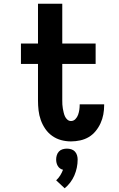

<svg xmlns="http://www.w3.org/2000/svg" viewBox="-20 -755 640 1036"><path d="M363 8Q336 8 310 1Q284 -6 262 -21.5Q240 -37 224.5 -59.5Q209 -82 200 -107.5Q191 -133 188 -159.5Q185 -186 185 -213V-410H93V-520H185V-735H316V-520H496V-410H316V-213Q316 -202 316.5 -191Q317 -180 319 -169.5Q321 -159 323.5 -148Q326 -137 330.5 -127Q335 -117 343.5 -109.5Q352 -102 363 -102Q377 -102 387 -112.5Q397 -123 401.5 -136Q406 -149 408 -162.5Q410 -176 410 -190V-192H542V-187Q542 -162 537.5 -137.5Q533 -113 522.5 -90Q512 -67 496 -47.5Q480 -28 459 -15.5Q438 -3 413 2.5Q388 8 363 8ZM329 261 283 218Q296 206 305 191.5Q314 177 320 161Q311 159 303.5 153.5Q296 148 291.5 140Q287 132 285 123.5Q283 115 283 105Q283 94 286.5 82.5Q290 71 298 62.5Q306 54 317.5 50.5Q329 47 341 47Q353 47 364.5 50.5Q376 54 384 62.5Q392 71 395.5 82.5Q399 94 399 105Q399 128 394.5 149.5Q390 171 381.5 191Q373 211 359.5 229Q346 247 329 261Z"/></svg>

Font: Iosevka HT Extrabold Extended
Style: Regular
Weight: 800
Width: 7
Monospace: yes
Designer: Belleve Invis
Foundry: Belleve Invis
Version: Version 32.3.0; ttfautohint (v1.8.4)